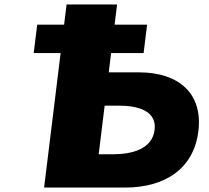

<svg xmlns="http://www.w3.org/2000/svg" viewBox="-20 -845 940 865"><path d="M147.6 -734H268.8L280 -825H507.5L496.3 -734H642.7L627 -606H480.6L469.9 -519H606.6C785.3 -519 894.6 -424 873.7 -254C852.7 -83 721.5 0 542.9 0H178.7L253.1 -606H131.9ZM451.5 -369 424.6 -150H488.7C578.2 -150 666 -175 676.5 -260C686.8 -344 605.1 -369 515.6 -369Z"/></svg>

Font: Hussar
Style: BdSuprExtOblOne
Weight: 700
Foundry: Cannot Into Space Fonts
Version: Version 2.00